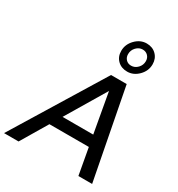

<svg xmlns="http://www.w3.org/2000/svg" viewBox="-282 -1150 1198 1295"><g transform="rotate(30 317.0 -502.5)"><path d="M-53 0 376 -700H498L633 0H526L489 -205H182L60 0ZM234 -292H473L418 -600ZM458 -774Q412 -774 383 -802.5Q354 -831 354 -876Q354 -927 392 -966Q430 -1005 479 -1005Q525 -1005 554 -976Q583 -947 583 -902Q583 -851 545 -812.5Q507 -774 458 -774ZM461 -822Q490 -822 511.5 -844.5Q533 -867 533 -898Q533 -923 517 -939.5Q501 -956 476 -956Q448 -956 426.5 -933.5Q405 -911 405 -880Q405 -855 420.5 -838.5Q436 -822 461 -822Z"/></g></svg>

Font: Red Hat Display Medium
Style: Italic
Weight: 500
Italic angle: -12°
Designer: Pentagram / MCKL
Foundry: Pentagram / MCKL
Version: Version 1.003; Red Hat Display Medium Italic